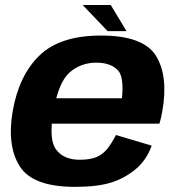

<svg xmlns="http://www.w3.org/2000/svg" viewBox="-20 -741 706 767"><path d="M279.7 5.5 298.9 -102.8Q234.8 -102.8 204.7 -143Q173.7 -182.3 193.6 -296.4Q213.5 -413 258.5 -452.1Q303.8 -490.7 364.5 -490.7Q426.7 -490.7 455.3 -455.2Q475.1 -424.7 467.1 -348.4H187.4L169.7 -246.9H616.8Q624 -269.5 628.5 -297.1Q653.2 -437.6 602.8 -518.5Q552.2 -599 383.4 -599Q219.8 -599 137.5 -519.2Q55.6 -439.8 30.7 -296.8Q7 -157.2 59.6 -75.6Q111.8 5.5 279.7 5.5ZM298.9 -102.8 279.7 5.5Q368.9 5.5 424.1 -11.9Q478.4 -28.9 521.9 -65.2Q564.7 -100.6 586 -159.2L443.2 -201.7Q426.9 -170 408.5 -146.2Q389.2 -122.8 363.3 -112.7Q336.5 -102.8 298.9 -102.8ZM409.7 -616.7H485.3L422.4 -721.1H310.2Z"/></svg>

Font: Anybody Thin
Style: Italic
Weight: 100
Italic angle: -10°
Designer: Tyler Finck
Foundry: Etcetera Type Company
Version: Version 1.114;gftools[0.9.25]